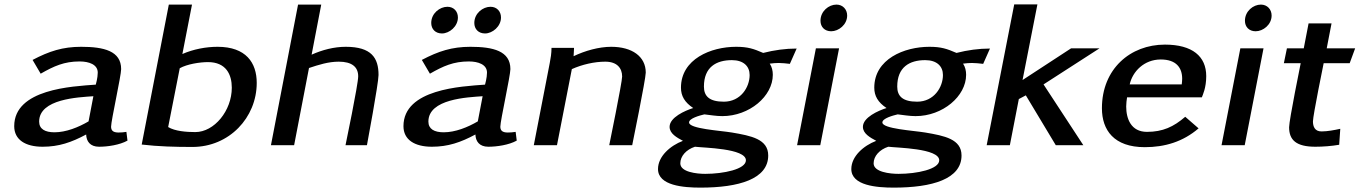

<svg xmlns="http://www.w3.org/2000/svg" viewBox="-20 -664 6229 878"><path d="M45 -87C45 -25 96 7 175 7C249 7 307 -13 374 -49C375 -18 392 7 433 7C472 7 527 -1 563 -21L558 -61C547 -59 533 -58 522 -58C495 -58 488 -69 488 -85C488 -112 534 -318 534 -348C534 -431 455 -450 351 -450C267 -450 205 -430 129 -390L166 -327C227 -362 274 -383 344 -383C387 -383 427 -369 427 -332C427 -308 418 -277 418 -277C310 -269 45 -257 45 -87ZM159 -108C159 -212 338 -219 407 -224L385 -109C339 -82 282 -59 229 -59C186 -59 159 -74 159 -108Z M628 -3C704 6 782 8 860 8C1028 8 1154 -126 1154 -285C1154 -377 1105 -450 975 -450C922 -450 864 -439 814 -417L858 -643H752ZM749 -83 802 -352C836 -371 894 -380 931 -380C1014 -380 1040 -323 1040 -263C1040 -158 960 -60 873 -60C833 -60 780 -64 749 -83Z M1219 0H1325L1393 -353C1438 -368 1482 -382 1529 -382C1589 -382 1618 -358 1618 -315C1618 -278 1560 0 1560 0H1658C1658 0 1711 -283 1711 -321C1711 -399 1679 -450 1561 -450C1508 -450 1454 -436 1405 -414L1449 -643H1343Z M1825 -87C1825 -25 1876 7 1955 7C2029 7 2087 -13 2154 -49C2155 -18 2172 7 2213 7C2252 7 2307 -1 2343 -21L2338 -61C2327 -59 2313 -58 2302 -58C2275 -58 2268 -69 2268 -85C2268 -112 2314 -318 2314 -348C2314 -431 2235 -450 2131 -450C2047 -450 1985 -430 1909 -390L1946 -327C2007 -362 2054 -383 2124 -383C2167 -383 2207 -369 2207 -332C2207 -308 2198 -277 2198 -277C2090 -269 1825 -257 1825 -87ZM1939 -108C1939 -212 2118 -219 2187 -224L2165 -109C2119 -82 2062 -59 2009 -59C1966 -59 1939 -74 1939 -108ZM1952 -559C1952 -531 1971 -511 2001 -511C2035 -511 2074 -543 2074 -584C2074 -612 2055 -633 2026 -633C1991 -633 1952 -603 1952 -559ZM2149 -559C2149 -531 2168 -511 2198 -511C2232 -511 2271 -543 2271 -584C2271 -612 2252 -633 2223 -633C2188 -633 2149 -603 2149 -559Z M2421 0H2527L2595 -348C2642 -369 2698 -382 2748 -382C2801 -382 2825 -353 2825 -314C2825 -288 2766 0 2766 0H2871C2871 0 2933 -303 2933 -332C2933 -406 2870 -450 2775 -450C2719 -450 2655 -432 2603 -407C2603 -415 2605 -431 2605 -445H2502C2502 -420 2498 -397 2494 -376Z M2989 109C2989 185 3106 194 3183 194C3358 194 3493 155 3493 47C3493 -28 3415 -43 3327 -58C3273 -67 3131 -75 3131 -104C3131 -123 3180 -136 3201 -141C3228 -138 3255 -133 3283 -133C3407 -133 3514 -224 3514 -322C3514 -340 3510 -358 3500 -373C3515 -375 3528 -376 3541 -376C3558 -376 3573 -374 3592 -372L3623 -442C3572 -442 3521 -435 3470 -422C3426 -441 3400 -450 3346 -450C3231 -450 3094 -394 3094 -263C3094 -225 3111 -196 3150 -170C3112 -158 3042 -127 3042 -84C3042 -53 3075 -35 3103 -20C3045 2 2989 51 2989 109ZM3091 83C3091 50 3118 20 3158 7C3196 12 3391 14 3391 69C3391 110 3288 131 3205 131C3166 131 3091 123 3091 83ZM3199 -268C3199 -357 3255 -389 3327 -389C3380 -389 3408 -361 3408 -321C3408 -265 3367 -199 3290 -199C3224 -199 3199 -224 3199 -268Z M3625 0H3731L3817 -443H3711ZM3732 -569C3732 -541 3751 -521 3781 -521C3815 -521 3854 -551 3854 -593C3854 -621 3834 -643 3805 -643C3770 -643 3732 -613 3732 -569Z M3873 109C3873 185 3990 194 4067 194C4242 194 4377 155 4377 47C4377 -28 4299 -43 4211 -58C4157 -67 4015 -75 4015 -104C4015 -123 4064 -136 4085 -141C4112 -138 4139 -133 4167 -133C4291 -133 4398 -224 4398 -322C4398 -340 4394 -358 4384 -373C4399 -375 4412 -376 4425 -376C4442 -376 4457 -374 4476 -372L4507 -442C4456 -442 4405 -435 4354 -422C4310 -441 4284 -450 4230 -450C4115 -450 3978 -394 3978 -263C3978 -225 3995 -196 4034 -170C3996 -158 3926 -127 3926 -84C3926 -53 3959 -35 3987 -20C3929 2 3873 51 3873 109ZM3975 83C3975 50 4002 20 4042 7C4080 12 4275 14 4275 69C4275 110 4172 131 4089 131C4050 131 3975 123 3975 83ZM4083 -268C4083 -357 4139 -389 4211 -389C4264 -389 4292 -361 4292 -321C4292 -265 4251 -199 4174 -199C4108 -199 4083 -224 4083 -268Z M4492 0H4598L4639 -211L4671 -228L4808 0H4934L4752 -278L5008 -443H4878L4656 -298L4724 -644H4618Z M5019 -169C5019 -69 5074 9 5215 9C5307 9 5390 -16 5461 -77L5400 -130C5347 -84 5297 -61 5225 -61C5152 -61 5130 -121 5130 -177C5130 -192 5132 -206 5134 -219H5476C5480 -230 5496 -262 5496 -316C5496 -406 5433 -460 5307 -460C5149 -460 5019 -349 5019 -169ZM5146 -278C5159 -337 5212 -392 5288 -392C5359 -392 5386 -354 5386 -304C5386 -296 5385 -287 5384 -278Z M5566 0H5672L5758 -443H5652ZM5673 -569C5673 -541 5692 -521 5722 -521C5756 -521 5795 -551 5795 -593C5795 -621 5775 -643 5746 -643C5711 -643 5673 -613 5673 -569Z M5851 -375H5928C5928 -375 5875 -115 5875 -82C5875 -24 5907 7 5995 7C6030 7 6069 4 6104 -2L6109 -75C6082 -69 6050 -63 6023 -63C5992 -63 5984 -86 5984 -109C5984 -136 6033 -375 6033 -375H6152L6177 -443H6047L6069 -557H5964L5942 -443H5865Z"/></svg>

Font: KpSans
Style: BoldItalic
Weight: 700
Italic angle: -11°
Version: Version 0.66